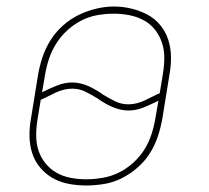

<svg xmlns="http://www.w3.org/2000/svg" viewBox="-20 -561 640 589"><path d="M244 8Q217 8 190.5 3Q164 -2 142 -14.5Q120 -27 103.5 -46.5Q87 -66 79 -90.5Q71 -115 70.5 -142.5Q70 -170 75 -197L97 -333Q102 -361 111 -387.5Q120 -414 135.5 -438.5Q151 -463 173.5 -483Q196 -503 222 -515.5Q248 -528 275.5 -534.5Q303 -541 330 -541Q357 -541 383.5 -534.5Q410 -528 432.5 -516Q455 -504 471.5 -484Q488 -464 496 -439.5Q504 -415 504.5 -388Q505 -361 500 -333L478 -197Q473 -169 464 -142Q455 -115 439.5 -90.5Q424 -66 401.5 -46.5Q379 -27 353 -14Q327 -1 299 3.5Q271 8 244 8ZM374 -241Q386 -241 398.5 -244Q411 -247 423 -252.5Q435 -258 446.5 -264Q458 -270 470 -275L480 -336Q484 -361 484 -385Q484 -409 476.5 -431Q469 -453 455 -470.5Q441 -488 420.5 -499Q400 -510 376.5 -514.5Q353 -519 329 -519Q329 -519 329 -519Q329 -519 329 -519Q304 -519 278.5 -514.5Q253 -510 229.5 -498Q206 -486 186 -467.5Q166 -449 152 -426.5Q138 -404 130 -379.5Q122 -355 118 -330L109 -278Q131 -289 154.5 -298.5Q178 -308 202 -308Q214 -308 227 -305Q240 -302 251 -297Q262 -292 272.5 -286Q283 -280 293 -273Q293 -273 293.5 -273Q294 -273 294 -273Q294 -273 294 -273Q294 -273 294 -273Q294 -273 294 -273Q294 -273 294 -273V-272Q312 -261 331.5 -251Q351 -241 374 -241ZM244 -11H245Q269 -11 295 -15.5Q321 -20 344.5 -31.5Q368 -43 388.5 -61.5Q409 -80 423 -102.5Q437 -125 445 -150Q453 -175 457 -200L466 -252Q444 -241 421 -231.5Q398 -222 374 -222Q361 -222 348.5 -225Q336 -228 324.5 -233Q313 -238 302.5 -244Q292 -250 282 -257Q282 -257 282 -257Q282 -257 282 -257Q282 -257 282 -257Q282 -257 282 -257Q282 -257 282 -257Q282 -257 282 -257L281 -258Q263 -269 243.5 -279Q224 -289 202 -289Q189 -289 176.5 -286Q164 -283 152 -277.5Q140 -272 128.5 -266Q117 -260 105 -255L95 -194Q91 -170 91 -145.5Q91 -121 98 -99.5Q105 -78 119.5 -60Q134 -42 153.5 -31Q173 -20 196.5 -15.5Q220 -11 244 -11Z"/></svg>

Font: Iosevka Slab ThExObl
Style: Regular
Weight: 100
Width: 7
Italic angle: -9°
Monospace: yes
Designer: Belleve Invis
Foundry: Belleve Invis
Version: Version 11.1.1; ttfautohint (v1.8.3)